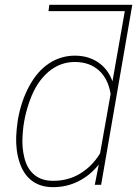

<svg xmlns="http://www.w3.org/2000/svg" viewBox="-20 -770 576 800"><path d="M54.2 -269.5Q67.9 -349.1 102.3 -412.1Q136.7 -475.1 185.5 -506.6Q234.4 -538.1 292 -538.1Q347.7 -538.1 388.9 -510.3Q430.2 -482.4 448.7 -431.2L500 -723.6H182.1L185.5 -750H531.2L401.4 0H375L391.6 -84.5Q356.4 -40 307.6 -15.1Q258.8 9.8 201.2 9.8Q149.4 9.8 114.3 -15.9Q79.1 -41.5 62.3 -91.1Q45.4 -140.6 47.4 -200.2Q48.3 -228 54.2 -269.5ZM74.2 -207.5Q70.3 -153.8 82.5 -108.9Q94.7 -64 124.8 -40.3Q154.8 -16.6 200.2 -16.6Q263.7 -16.1 314.2 -46.9Q364.7 -77.6 397 -130.9L440.9 -378.4Q430.7 -441.9 391.8 -476.8Q353 -511.7 292 -511.7Q230 -511.7 181.6 -470.5Q133.3 -429.2 106 -356Q78.6 -282.7 74.2 -207.5Z"/></svg>

Font: Roboto Thin
Style: Italic
Weight: 250
Italic angle: -12°
Designer: Google
Version: Version 2.134; 2016